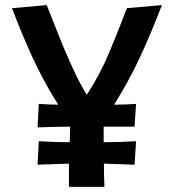

<svg xmlns="http://www.w3.org/2000/svg" viewBox="-20 -732 680 752"><path d="M507 -87 387 -91Q387 -68 387.5 -45.5Q388 -23 389 0H250V-91L127 -87L132 -179Q162 -177 192.5 -176Q223 -175 253 -175L255 -236Q223 -236 191 -235Q159 -234 127 -233L132 -325Q151 -324 169.5 -323Q188 -322 208 -322Q153 -409 110 -501.5Q67 -594 27 -700L163 -712Q180 -670 197.5 -625Q215 -580 234 -535Q253 -490 274 -445.5Q295 -401 320 -361Q371 -439 406.5 -523.5Q442 -608 477 -700L614 -712Q573 -604 528.5 -508.5Q484 -413 427 -322Q469 -322 513 -325L507 -236H386V-175Q418 -175 449.5 -176Q481 -177 513 -179Z"/></svg>

Font: Cantora One
Style: Regular
Weight: 400
Designer: Pablo Impallari, Rodrigo Fuenzalida
Foundry: Pablo Impallari
Version: Version 1.002; ttfautohint (v0.8) -G 200 -r 50